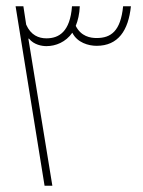

<svg xmlns="http://www.w3.org/2000/svg" viewBox="-20 -596 460 616"><path d="M30 -576 123 0H148L71 -472H73C89 -452 115 -448 129 -448C159 -448 191 -461 212 -491C228 -459 264 -449 290 -449C359 -449 392 -498 400 -576H375C367 -496 336 -474 290 -474C270 -474 240 -479 223 -513C230 -530 235 -551 236 -576H211C205 -494 169 -473 129 -473C104 -473 79 -483 64 -517L55 -576Z"/></svg>

Font: Noto Sans Syriac Eastern Thin
Style: Regular
Weight: 100
Designer: Patrick Giasson and the Monotype Design Team
Foundry: Monotype Imaging Inc.
Version: Version 3.001